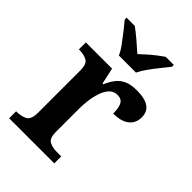

<svg xmlns="http://www.w3.org/2000/svg" viewBox="-225 -860 954 954"><g transform="rotate(45 251.5 -383.0)"><path d="M25 0V-49H28Q62 -49 84.5 -61.5Q107 -74 107 -121V-419Q107 -463 85.5 -475Q64 -487 31 -487H28V-536H212L231 -450H236Q249 -480 265.5 -501.5Q282 -523 308 -535Q334 -547 376 -547Q433 -547 460.5 -527.5Q488 -508 488 -469Q488 -429 459 -405.5Q430 -382 374 -382Q374 -423 363 -443Q352 -463 324 -463Q297 -463 280 -444Q263 -425 253.5 -395.5Q244 -366 240.5 -335Q237 -304 237 -283V-116Q237 -72 258.5 -60.5Q280 -49 311 -49H342V0ZM190 -606Q180 -629 160.5 -655.5Q141 -682 120.5 -708Q100 -734 84 -753V-766H142Q165 -749 196 -723Q227 -697 250 -676Q265 -690 284 -707Q303 -724 323 -739.5Q343 -755 359 -766H416V-753Q401 -734 380 -708Q359 -682 340 -655.5Q321 -629 310 -606Z"/></g></svg>

Font: Noto Serif Vithkuqi SemiBold
Style: Regular
Weight: 600
Version: Version 1.005